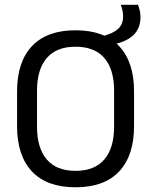

<svg xmlns="http://www.w3.org/2000/svg" viewBox="-20 -779 638 811"><path d="M299.1 12.1Q178.1 12.1 115.1 -54.7Q52.1 -121.6 52.1 -245.8V-393.5Q52.1 -517.4 115.1 -584.3Q178.1 -651.1 299.1 -651.1Q420.1 -651.1 483.1 -584.3Q546.2 -517.4 546.2 -393.5V-245.8Q546.2 -121.6 483.1 -54.7Q420.1 12.1 299.1 12.1ZM299.1 -57.3Q379.9 -57.3 420.9 -105.7Q461.9 -154.2 461.9 -242.7V-396.8Q461.9 -485.7 420.9 -533.7Q379.9 -581.7 299.1 -581.7Q218.4 -581.7 177.4 -533.7Q136.4 -485.7 136.4 -396.8V-242.7Q136.4 -154.2 177.4 -105.7Q218.4 -57.3 299.1 -57.3ZM440.2 -587.4 414.8 -626.6Q457.2 -637.5 478.6 -656.8Q500 -676.1 500 -709.5Q500 -722.8 497.2 -735.2Q494.3 -747.7 490 -758.7H562.9Q567.2 -747.4 570.3 -734.5Q573.4 -721.7 573.4 -706.5Q573.4 -658.4 541.7 -628.9Q510.1 -599.5 440.2 -587.4Z"/></svg>

Font: Anek Latin Medium
Style: Regular
Weight: 500
Designer: Yesha Goshar
Foundry: Ek Type
Version: Version 1.003